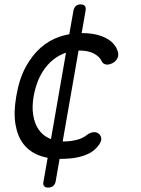

<svg xmlns="http://www.w3.org/2000/svg" viewBox="-20 -710 640 870"><path d="M313 -663Q316 -676 324 -683Q332 -690 345.5 -690Q359 -690 364.5 -683Q370 -676 368 -663L350 -560Q386 -560 413 -554Q440 -548 460 -537.5Q480 -527 492 -514Q504 -501 510 -487Q520 -464 513 -448Q506 -432 490 -424Q472 -415 458.5 -418Q445 -421 439 -436Q431 -453 406 -467Q381 -481 339 -481H336L264 -69H269Q298 -69 326.5 -76Q355 -83 373 -98Q387 -109 403 -111Q419 -113 431 -101Q436 -95 438 -88Q440 -81 438 -73Q436 -65 430 -56Q424 -47 414 -37Q399 -22 380 -13Q361 -4 340.5 1Q320 6 297 8Q274 10 250 10L232 113Q229 126 220.5 133Q212 140 198.5 140Q185 140 179.5 133Q174 126 177 113L196 5Q174 1 154 -7Q112 -24 85.5 -58.5Q59 -93 50 -147.5Q41 -202 54 -275Q67 -352 96 -405.5Q125 -459 164 -493.5Q203 -528 251 -544Q272 -551 294 -555ZM279 -471Q275 -470 270 -468Q237 -455 209.5 -429.5Q182 -404 162.5 -366.5Q143 -329 133 -277Q124 -227 130.5 -188Q137 -149 155.5 -122.5Q174 -96 203 -83Q207 -81 211 -80Z"/></svg>

Font: Maple Mono NL Light
Style: Italic
Weight: 300
Italic angle: -10°
Monospace: yes
Designer: subframe7536
Version: Version 7.000